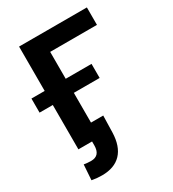

<svg xmlns="http://www.w3.org/2000/svg" viewBox="-220 -847 1061 1177"><g transform="rotate(-30 310.0 -259.0)"><path d="M583.5 -727.5V-604H252.4V0H103.5V-727.5ZM9.8 -314V-413.6H435.1V-314ZM149.9 210.9Q111.8 210.9 78.1 204.1L85.4 96.2Q96.2 98.1 110.6 99.4Q125 100.6 136.2 100.6Q200.2 100.6 200.2 27.3V0H148.9V-103.5H338.9L335.9 14.6Q333 111.3 285.6 161.1Q238.3 210.9 149.9 210.9Z"/></g></svg>

Font: Inter-Bold
Style: Bold
Weight: 700
Designer: Rasmus Andersson
Foundry: rsms
Version: Version 4.000;git-a52131595